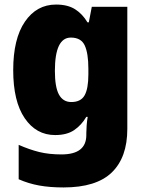

<svg xmlns="http://www.w3.org/2000/svg" viewBox="-20 -676 639 843"><path d="M226 -656Q277 -656 309.5 -635.5Q342 -615 364 -578H370L383 -646H539V-110Q539 15 471 81Q403 147 259 147Q199 147 152 138.5Q105 130 62 111V-40Q110 -19 152.5 -8.5Q195 2 250 2Q359 2 359 -83V-92Q359 -106 360.5 -125.5Q362 -145 365 -163H359Q338 -127 306 -105Q274 -83 222 -83Q139 -83 88.5 -157Q38 -231 38 -368Q38 -506 89.5 -581Q141 -656 226 -656ZM291 -511Q221 -511 221 -365Q221 -293 239 -260.5Q257 -228 293 -228Q335 -228 351.5 -257.5Q368 -287 368 -349V-374Q368 -442 352 -476.5Q336 -511 291 -511Z"/></svg>

Font: Noto Sans Telugu UI SemiCondensed Black
Style: Regular
Weight: 900
Width: 4
Designer: Jelle Bosma - Monotype Design Team
Foundry: Monotype Imaging Inc.
Version: Version 2.005; ttfautohint (v1.8.4.7-5d5b)